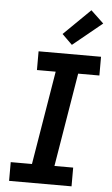

<svg xmlns="http://www.w3.org/2000/svg" viewBox="-64 -1031 628 1072"><g transform="rotate(5 250.0 -494.5)"><path d="M29 0V-105H148L235 -630H130V-735H480V-630H361L274 -105H379V0ZM312 -787 255 -843 404 -989 476 -921Z"/></g></svg>

Font: Iosevka Extrabold
Style: Italic
Weight: 800
Italic angle: -9°
Monospace: yes
Designer: Belleve Invis
Foundry: Belleve Invis
Version: Version 32.5.0; ttfautohint (v1.8.4)